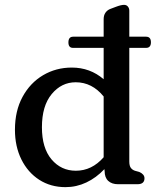

<svg xmlns="http://www.w3.org/2000/svg" viewBox="-20 -758 648 790"><path d="M261.5 -583.5Q261.5 -607 281 -607H406.5V-679Q406.5 -695.5 414.2 -706.2Q422 -717 434.5 -721.5L457 -730Q478 -738 490.5 -738Q500.5 -738 506.2 -731Q512 -724 512 -714V-607H581Q601 -607 601 -584Q601 -561 581 -561H512V-93.5Q512 -76 518.2 -67.5Q524.5 -59 535 -55.5L553 -50.5Q574.5 -41 574.5 -24.5Q574.5 0 545.5 0H466Q440 0 425.2 -13.8Q410.5 -27.5 410.5 -54L409.5 -62Q376 -26.5 335.2 -7.2Q294.5 12 249.5 12Q188.5 12 141.5 -18.2Q94.5 -48.5 68 -102Q41.5 -155.5 41.5 -224Q41.5 -302 72.8 -359.5Q104 -417 157.2 -448.5Q210.5 -480 275.5 -480Q350.5 -480 406.5 -432V-561H280.5Q261.5 -561 261.5 -583.5ZM152.5 -234.5Q152.5 -149 192 -102.2Q231.5 -55.5 292 -55.5Q358 -55.5 406.5 -111V-361Q359 -419.5 291.5 -419.5Q233 -419.5 192.8 -371Q152.5 -322.5 152.5 -234.5Z"/></svg>

Font: Fraunces 9pt S100
Style: Regular
Weight: 400
Version: Version 1.000; ttfautohint (v1.8.3)